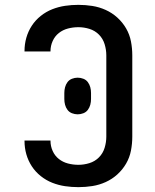

<svg xmlns="http://www.w3.org/2000/svg" viewBox="-20 -763 640 791"><path d="M303 8Q275 8 248 4Q221 0 195.5 -10Q170 -20 148 -37.5Q126 -55 111 -78Q96 -101 88.5 -127.5Q81 -154 81 -182Q81 -182 81 -182.5Q81 -183 81 -184H188Q188 -183 188 -183Q188 -183 188 -183Q188 -161 197 -141Q206 -121 222.5 -108Q239 -95 260 -89.5Q281 -84 303 -84Q326 -84 348.5 -91Q371 -98 387.5 -114.5Q404 -131 411 -154Q418 -177 418 -200V-535Q418 -558 411 -581Q404 -604 387.5 -620.5Q371 -637 348.5 -644Q326 -651 303 -651Q281 -651 260 -645.5Q239 -640 222.5 -627Q206 -614 197 -594Q188 -574 188 -552Q188 -552 188 -552Q188 -552 188 -551H81Q81 -552 81 -552.5Q81 -553 81 -553Q81 -581 88.5 -607.5Q96 -634 111 -657Q126 -680 148 -697.5Q170 -715 195.5 -725Q221 -735 248 -739Q275 -743 303 -743Q332 -743 360.5 -738.5Q389 -734 415.5 -722Q442 -710 463.5 -690.5Q485 -671 499.5 -646Q514 -621 519.5 -592.5Q525 -564 525 -535V-200Q525 -171 519.5 -142.5Q514 -114 499.5 -89Q485 -64 463.5 -44.5Q442 -25 415.5 -13Q389 -1 360.5 3.5Q332 8 303 8ZM300 -292Q288 -292 276.5 -296.5Q265 -301 258 -310.5Q251 -320 248 -331.5Q245 -343 245 -355V-380Q245 -392 248 -403.5Q251 -415 258 -424.5Q265 -434 276.5 -438.5Q288 -443 300 -443Q312 -443 323.5 -438.5Q335 -434 342 -424.5Q349 -415 352 -403.5Q355 -392 355 -380V-355Q355 -343 352 -331.5Q349 -320 342 -310.5Q335 -301 323.5 -296.5Q312 -292 300 -292Z"/></svg>

Font: Iosevka Curly SmBdEx
Style: Regular
Weight: 600
Width: 7
Monospace: yes
Designer: Belleve Invis
Foundry: Belleve Invis
Version: Version 11.1.0; ttfautohint (v1.8.3)